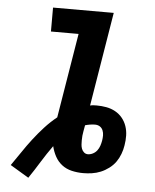

<svg xmlns="http://www.w3.org/2000/svg" viewBox="-55 -781 710 879"><g transform="rotate(5 300.0 -342.0)"><path d="M23 0Q45 -31 66 -62.5Q87 -94 110.5 -124.5Q134 -155 160 -183.5Q186 -212 216 -236L280 -625H153V-735H432L361 -303Q368 -305 375.5 -305.5Q383 -306 391 -306Q414 -306 436 -302Q458 -298 477 -287.5Q496 -277 509.5 -260.5Q523 -244 530 -223.5Q537 -203 537.5 -180.5Q538 -158 534 -135Q531 -115 523.5 -95Q516 -75 504 -58Q492 -41 474 -27.5Q456 -14 436.5 -6Q417 2 396.5 5Q376 8 356 8Q329 8 303.5 2Q278 -4 258.5 -19Q239 -34 227 -56Q215 -78 209 -103Q196 -85 183 -65.5Q170 -46 158 -26.5Q146 -7 133.5 12.5Q121 32 108 51ZM370 -80Q382 -80 393.5 -86Q405 -92 412.5 -102Q420 -112 424 -124Q428 -136 430 -148Q432 -160 432 -172Q432 -184 427.5 -195Q423 -206 413.5 -212Q404 -218 391 -218Q380 -218 368 -216Q356 -214 346 -211L341 -183Q339 -173 338 -162.5Q337 -152 337 -142Q337 -132 337.5 -122Q338 -112 341.5 -102.5Q345 -93 352.5 -86.5Q360 -80 370 -80Z"/></g></svg>

Font: Iosevka XBd Ex Obl
Style: Regular
Weight: 800
Width: 7
Italic angle: -9°
Monospace: yes
Designer: Belleve Invis
Foundry: Belleve Invis
Version: Version 32.5.0; ttfautohint (v1.8.4)